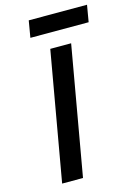

<svg xmlns="http://www.w3.org/2000/svg" viewBox="-130 -942 708 1009"><g transform="rotate(-15 224.0 -437.0)"><path d="M78.5 0 201.5 -700H315L192 0ZM115.5 -783 131 -874H448L432.5 -783Z"/></g></svg>

Font: Overpass SemiBold
Style: Italic
Weight: 600
Italic angle: -10°
Designer: Delve Withrington, Dave Bailey, Thomas Jockin
Foundry: Delve Fonts LLC
Version: Version 4.000